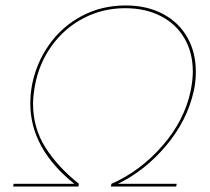

<svg xmlns="http://www.w3.org/2000/svg" viewBox="-20 -683 769 703"><path d="M412 -10H627L625 0H386L388 -10Q493 -56 574 -148.5Q655 -241 678 -350Q686 -390 686 -421Q686 -490 655.5 -542.5Q625 -595 569 -624Q513 -653 438 -653Q356 -653 286 -616.5Q216 -580 169.5 -515.5Q123 -451 108 -370Q101 -330 101 -303Q101 -215 146 -143.5Q191 -72 269 -10L267 0H28L30 -10H252Q91 -139 91 -304Q91 -337 97 -371Q113 -453 160 -519.5Q207 -586 279.5 -624.5Q352 -663 440 -663Q518 -663 576.5 -632Q635 -601 666 -546Q697 -491 697 -421Q697 -381 689 -348Q665 -241 588 -149.5Q511 -58 412 -10Z"/></svg>

Font: Ysabeau Hairline
Style: Italic
Weight: 100
Italic angle: -12°
Designer: Christian Thalmann (Catharsis Fonts)
Version: Version 0.003